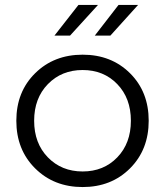

<svg xmlns="http://www.w3.org/2000/svg" viewBox="-20 -751 667 776"><path d="M200 -607 297 -731H376L263 -607ZM363 -607 459 -731H538L426 -607ZM505.5 -70.5Q430 5 314 5Q198 5 122 -70.5Q46 -146 46 -263Q46 -380 122 -455Q198 -530 314 -530Q430 -530 505.5 -455Q581 -380 581 -263Q581 -146 505.5 -70.5ZM173.5 -115Q229 -58 314 -58Q399 -58 454 -115Q509 -172 509 -263Q509 -354 454 -411Q399 -468 314 -468Q229 -468 173.5 -411Q118 -354 118 -263Q118 -172 173.5 -115Z"/></svg>

Font: mBank
Style: Regular
Weight: 400
Designer: Julieta Ulanovsky
Foundry: Julieta Ulanovsky
Version: Version 7.200;PS 007.200;hotconv 1.0.88;makeotf.lib2.5.64775